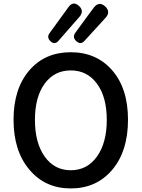

<svg xmlns="http://www.w3.org/2000/svg" viewBox="-20 -1043 794 1077"><path d="M377 14Q234 14 146 -90Q56 -195 56 -371Q56 -547 146 -650Q233 -750 377 -750Q521 -750 609 -649Q698 -547 698 -371Q698 -195 609.5 -90.5Q521 14 377 14ZM377 -88Q469 -88 524 -165Q579 -242 579 -370.5Q579 -499 524 -573.5Q469 -648 377 -648Q285 -648 230.5 -573.5Q176 -499 176 -370.5Q176 -242 230.5 -165Q285 -88 377 -88ZM406 -814Q385 -835 403 -860L460 -938L506 -1000Q536 -1039 571 -1006Q602 -976 572 -943L454 -814Q432 -789 406 -814ZM262 -813Q241 -834 258 -857L364 -1003Q390 -1040 424 -1009Q453 -981 426 -949L370 -885L308 -814Q286 -789 262 -813Z"/></svg>

Font: GenSenRounded JP M
Style: Regular
Weight: 500
Version: Version 1.501;PS 1;hotconv 16.6.51;makeotf.lib2.5.65220